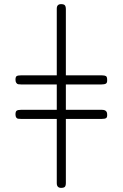

<svg xmlns="http://www.w3.org/2000/svg" viewBox="-20 -715 596 930"><path d="M55 -161Q55 -175 61 -179Q67 -183 81 -183H255V-306H82Q73 -306 68 -307Q63 -308 59 -313.5Q55 -319 55 -329Q55 -343 61 -346.5Q67 -350 81 -350H255V-673Q255 -695 276 -695Q289 -695 294 -689.5Q299 -684 299 -670V-350H474Q487 -350 493 -346.5Q499 -343 499 -329Q500 -314 493 -310Q486 -306 472 -306H299V-183H474Q499 -183 499 -161Q500 -147 494 -143Q488 -139 473 -139H299V171Q299 185 294 190Q289 195 276 195Q255 195 255 172V-139H82Q72 -139 67 -140Q62 -141 58.5 -146Q55 -151 55 -161Z"/></svg>

Font: CMU Serif
Style: Roman
Weight: 500
Version: Version 0.7.0